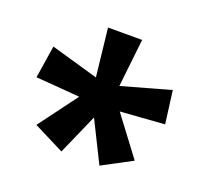

<svg xmlns="http://www.w3.org/2000/svg" viewBox="-89 -865 723 677"><g transform="rotate(20 272.5 -526.0)"><path d="M336 -760 316 -580 498 -631 514 -508 348 -496 457 -351 346 -292 270 -445 203 -293 88 -351 196 -496 31 -509 50 -631 228 -580 208 -760Z"/></g></svg>

Font: Noto IKEA Arabic
Style: Bold
Weight: 700
Designer: Monotype Design Team
Foundry: Monotype Imaging Inc.
Version: Version 1.200